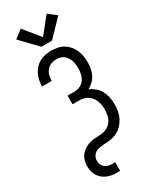

<svg xmlns="http://www.w3.org/2000/svg" viewBox="-294 -1046 1064 1327"><g transform="rotate(-30 237.5 -382.5)"><path d="M195 -800 70 -930 134 -980 238 -852 341 -980 405 -930 280 -800ZM213 215Q193 215 173 212Q153 209 134.5 201Q116 193 100.5 180Q85 167 75 150Q65 133 60.5 113Q56 93 56 73Q56 50 63 27Q70 4 85 -14Q100 -32 120.5 -44Q141 -56 163.5 -61.5Q186 -67 209.5 -67.5Q233 -68 256.5 -71Q280 -74 300.5 -85.5Q321 -97 334.5 -116.5Q348 -136 353 -159Q358 -182 358 -205Q358 -223 355.5 -240.5Q353 -258 346.5 -274.5Q340 -291 329.5 -305.5Q319 -320 304.5 -329.5Q290 -339 272.5 -343.5Q255 -348 238 -348H183V-417H238Q261 -417 283 -427Q305 -437 318.5 -456.5Q332 -476 337 -499.5Q342 -523 342 -546Q342 -562 340 -577Q338 -592 333 -606.5Q328 -621 319.5 -634Q311 -647 298.5 -656.5Q286 -666 271 -670Q256 -674 240 -674Q219 -674 198.5 -666Q178 -658 164.5 -642Q151 -626 145 -605Q139 -584 139 -563V-560H62V-564Q62 -588 67.5 -611.5Q73 -635 83.5 -656Q94 -677 110.5 -694.5Q127 -712 148 -723Q169 -734 193 -738.5Q217 -743 240 -743Q265 -743 290 -738Q315 -733 336.5 -720Q358 -707 374.5 -687.5Q391 -668 401 -645.5Q411 -623 415 -598Q419 -573 419 -548Q419 -523 414.5 -498.5Q410 -474 399 -451.5Q388 -429 370 -411.5Q352 -394 330 -383Q355 -372 376.5 -353.5Q398 -335 411 -310.5Q424 -286 429.5 -258.5Q435 -231 435 -203Q435 -177 430.5 -150Q426 -123 414 -99Q402 -75 383.5 -55Q365 -35 341.5 -22.5Q318 -10 291 -5.5Q264 -1 238 0Q220 1 202 3.5Q184 6 168 14.5Q152 23 142.5 39Q133 55 133 73Q133 88 138.5 103Q144 118 155.5 128Q167 138 182 142Q197 146 213 146H238V215Z"/></g></svg>

Font: Iosevka QP
Style: Regular
Weight: 400
Designer: Belleve Invis
Foundry: Belleve Invis
Version: Version 20.0.0; ttfautohint (v1.8.4)